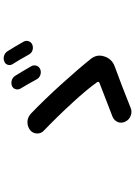

<svg xmlns="http://www.w3.org/2000/svg" viewBox="134 -914 732 1040"><g transform="rotate(-90 500.0 -394.0)"><path d="M540 -649.4Q533.2 -662.1 537.1 -675.8Q541 -689.5 554.7 -695.3Q562.5 -698.2 571.3 -698.2Q578.1 -698.2 585 -696.3Q600.6 -691.4 609.4 -677.7Q634.8 -636.7 661.1 -590.8Q668.9 -577.1 664.1 -562.5Q659.2 -547.9 644.5 -542Q629.9 -536.1 614.3 -541.5Q598.6 -546.9 590.8 -560.5Q561.5 -614.3 540 -649.4ZM672.9 -691.4Q665 -703.1 668.9 -717.3Q672.9 -731.4 686.5 -736.3Q695.3 -740.2 704.1 -740.2Q710.9 -740.2 716.8 -738.3Q733.4 -733.4 742.2 -719.7Q767.6 -679.7 793.9 -632.8Q798.8 -625 798.8 -616.2Q798.8 -611.3 796.9 -605.5Q792 -590.8 778.3 -585Q762.7 -579.1 747.6 -584Q732.4 -588.9 724.6 -603.5Q695.3 -656.2 672.9 -691.4ZM702.1 -266.6Q718.8 -245.1 718.8 -220.7Q718.8 -207 713.9 -193.4Q700.2 -153.3 660.2 -138.7Q563.5 -103.5 436.5 -52.7Q425.8 -47.9 414.1 -47.9Q404.3 -47.9 393.6 -51.8Q371.1 -60.5 361.3 -81.1Q355.5 -91.8 355.5 -103.5Q355.5 -112.3 358.4 -121.1Q367.2 -141.6 387.7 -150.4Q539.1 -209 572.3 -221.7Q575.2 -222.7 576.2 -226.1Q577.1 -229.5 575.2 -233.4Q539.1 -285.2 463.9 -367.2Q388.7 -449.2 311.5 -523.4Q296.9 -538.1 296.9 -557.6Q296.9 -583 316.4 -597.7Q335 -611.3 357.4 -611.3Q359.4 -611.3 362.3 -611.3Q386.7 -609.4 405.3 -591.8Q481.4 -518.6 564.9 -426.3Q648.4 -334 702.1 -266.6Z"/></g></svg>

Font: Gen Jyuu GothicX Medium
Style: Regular
Weight: 500
Designer: Ryoko NISHIZUKA (kana &amp; ideographs); Paul D. Hunt (Latin, Greek &amp; Cyrillic); Wenlong ZHANG (bopomofo); Sandoll C
Version: Version 1.058.20140828